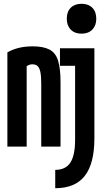

<svg xmlns="http://www.w3.org/2000/svg" viewBox="-20 -775 540 1015"><path d="M19 -498Q74 -530 153 -530Q209 -530 241.5 -513Q274 -496 287 -454.5Q300 -413 300 -340V0H198V-334Q198 -372 193.5 -394Q189 -416 179 -425.5Q169 -435 151 -435Q138 -435 126.5 -428.5Q115 -422 98 -403L121 -470V0H19ZM272 123Q327 123 352 84.5Q377 46 377 -36V-427H297V-520H479V-44Q479 90 428 155Q377 220 272 220ZM411 -597Q375 -597 354 -618.5Q333 -640 333 -676Q333 -713 354 -734Q375 -755 411 -755Q447 -755 468 -734Q489 -713 489 -676Q489 -640 468 -618.5Q447 -597 411 -597Z"/></svg>

Font: M PLUS 1 Code Medium
Style: Regular
Weight: 500
Designer: Coji Morishita
Foundry: UNDERFOREST DESIGN
Version: Version 1.002